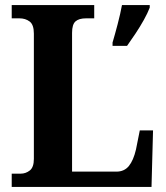

<svg xmlns="http://www.w3.org/2000/svg" viewBox="-20 -734 651 754"><path d="M26 0V-52H61Q81 -52 97 -64.5Q113 -77 113 -110V-602Q113 -637 96.5 -649.5Q80 -662 56 -662H26V-714H350V-662H318Q290 -662 276.5 -650Q263 -638 263 -605V-60H437Q468 -60 486 -82Q504 -104 514 -147L529 -222H581L575 0ZM422 -567Q431 -597 442 -639Q453 -681 459 -714H568V-704Q560 -683 545 -656Q530 -629 512 -602Q494 -575 479 -554H422Z"/></svg>

Font: Noto Serif Khmer SemiCondensed
Style: Bold
Weight: 700
Width: 4
Designer: Danh Hong and the Monotype Design Team
Foundry: Monotype Imaging Inc.
Version: Version 2.004; ttfautohint (v1.8.4.7-5d5b)